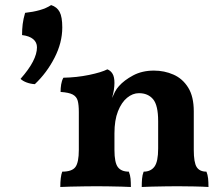

<svg xmlns="http://www.w3.org/2000/svg" viewBox="-20 -744 886 767"><path d="M184.3 -723.7Q207.6 -716.2 218.2 -696.4Q228.8 -676.5 228.8 -634.5Q228.8 -573.4 197.8 -513.2Q166.9 -452.9 119.2 -407.8Q101.8 -408.8 86.3 -414.6Q70.7 -420.5 62.1 -429Q127.7 -503.1 127.7 -555Q127.7 -574.9 112.5 -587.7Q97.3 -600.4 68.1 -603.9Q68.1 -626.5 70.6 -647.6Q73.2 -668.7 80.3 -692.7Q112.2 -696.1 138.7 -703.6Q165.2 -711.1 184.3 -723.7ZM294.9 -208.8V-296.3Q294.9 -325 290.5 -341.5Q286 -358.1 270.5 -366.4Q255 -374.6 222 -376.7Q222 -391.9 224.3 -406.6Q226.6 -421.3 233.1 -433.5Q286.6 -434.5 336 -444.7Q385.4 -455 408.9 -467Q422.1 -461.9 429.6 -449.3Q437.2 -436.6 437.2 -412.6ZM754.1 -145.3Q754.1 -94.8 765.7 -76.6Q777.3 -58.3 804.7 -58.3Q809.8 -45.6 811.3 -31.2Q812.8 -16.7 812.8 3Q790.8 1.5 756 0.8Q721.3 0 688.2 0Q666.6 0 638.9 0.5Q611.1 1 586.4 1.5Q561.7 2 546.2 3Q546.2 -14.7 547.5 -29.9Q548.7 -45.1 553.8 -58.3Q582 -58.3 596.9 -78.1Q611.8 -97.9 611.8 -151V-259.7Q611.8 -323.4 591.6 -347.6Q571.3 -371.8 535 -371.8Q510.1 -371.8 487.7 -353.4Q465.4 -335.1 451.3 -299.6Q437.2 -264.2 437.2 -211V-145.3Q437.2 -94.2 450.9 -76.3Q464.6 -58.3 494.7 -58.3Q500.3 -44.1 501.6 -29.9Q502.8 -15.7 502.8 3Q488.3 2 464.6 1.5Q441 1 415.1 0.5Q389.1 0 366.1 0Q344 0 315.7 0.5Q287.4 1 261.7 1.5Q235.9 2 220.9 3Q220.9 -15.7 222.7 -31.7Q224.5 -47.7 228.6 -58.3Q267.6 -58.3 281.3 -76.8Q294.9 -95.3 294.9 -145.3V-296.3L437.2 -412.6Q437.2 -400.6 434.9 -385Q432.6 -369.5 427.6 -352.5Q433.2 -365.3 439.3 -377.3Q445.4 -389.3 455.1 -399.9Q475.7 -423.4 511.7 -442.7Q547.6 -462 594.9 -462Q636.5 -462 672.9 -446Q709.4 -430 731.7 -394.2Q754.1 -358.4 754.1 -299Z"/></svg>

Font: Vollkorn
Style: Regular
Weight: 400
Designer: Friedrich Althausen
Foundry: Friedrich Althausen
Version: Version 5.001